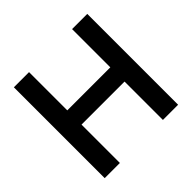

<svg xmlns="http://www.w3.org/2000/svg" viewBox="-177 -898 1076 1076"><g transform="rotate(-45 361.0 -360.0)"><path d="M70 0V-720H190.3V-416.8H531.3V-720H651.7V0H531.3V-304H190.3V0Z"/></g></svg>

Font: Manrope
Style: Regular
Weight: 400
Designer: Mikhail Sharanda
Foundry: Mikhail Sharanda
Version: Version 4.503